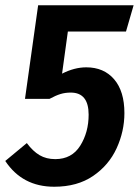

<svg xmlns="http://www.w3.org/2000/svg" viewBox="-32 -694 528 730"><path d="M447 -574H226L204 -414Q251 -438 296 -438Q363 -438 402 -392.5Q441 -347 441 -264Q441 -195 411.5 -130.5Q382 -66 322 -25Q262 16 174 16Q53 16 -12 -82L70 -150Q93 -119 118.5 -104Q144 -89 178 -89Q241 -89 273 -140Q305 -191 305 -258Q305 -342 237 -342Q216 -342 198 -336.5Q180 -331 156 -318H63L113 -674H476Z"/></svg>

Font: Fira Sans Condensed SemiBold
Style: Italic
Weight: 600
Width: 3
Italic angle: -8°
Designer: bBox Type GmbH & Carrois Corporate GbR & Edenspiekermann AG
Foundry: bBox Type GmbH & Carrois Corporate GbR & Edenspiekermann AG
Version: Version 4.301